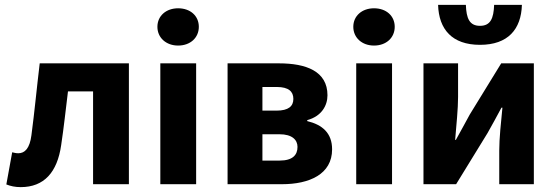

<svg xmlns="http://www.w3.org/2000/svg" viewBox="-20 -756 2276 788"><path d="M65 12C161 12 215 -49 231 -160C242 -233 250 -308 259 -381H362V0H509V-496H143C131 -397 122 -299 109 -201C102 -147 82 -127 55 -127C46 -127 38 -129 30 -131L6 1C24 8 42 12 65 12Z M638 0H785V-496H638ZM711 -569C761 -569 796 -601 796 -646C796 -691 761 -722 711 -722C662 -722 626 -691 626 -646C626 -601 662 -569 711 -569Z M914 0H1137C1250 0 1343 -41 1343 -143C1343 -210 1303 -244 1241 -259V-263C1300 -279 1324 -323 1324 -365C1324 -464 1236 -496 1125 -496H914ZM1057 -302V-399H1116C1165 -399 1184 -380 1184 -350C1184 -320 1164 -302 1115 -302ZM1057 -97V-205H1127C1179 -205 1201 -182 1201 -153C1201 -120 1181 -97 1128 -97Z M1442 0H1589V-496H1442ZM1515 -569C1565 -569 1600 -601 1600 -646C1600 -691 1565 -722 1515 -722C1466 -722 1430 -691 1430 -646C1430 -601 1466 -569 1515 -569Z M1718 0H1852L1981 -210C1997 -238 2022 -284 2038 -314H2042C2036 -253 2029 -188 2029 -138V0H2171V-496H2037L1908 -286C1893 -257 1867 -212 1851 -182H1848C1853 -243 1860 -309 1860 -358V-496H1718ZM1950 -572C2065 -572 2119 -636 2122 -736H2008C2006 -680 1993 -650 1950 -650C1907 -650 1894 -680 1892 -736H1778C1781 -636 1835 -572 1950 -572Z"/></svg>

Font: Giro Sans Regular
Style: Bold
Weight: 700
Designer: Paul D. Hunt
Foundry: Adobe Systems Incorporated
Version: Version 1.000;PS 1.0;hotconv 1.0.88;makeotf.lib2.5.647800